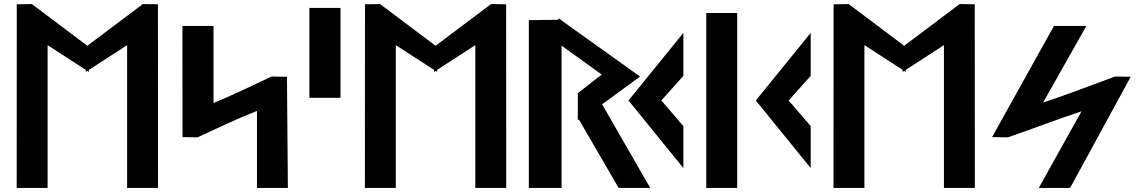

<svg xmlns="http://www.w3.org/2000/svg" viewBox="-20 -924 5621 944"><path d="M401.8 -570.5 409.5 -575.5 417.2 -570.5 417.2 -580.5 605 -702.1V0H757L756.5 -902.9L682.3 -904L409.5 -698.9L136.7 -904L62.5 -902.9L62 0H214V-702.1L401.8 -580.5Z M1654.1 -443V-885H1501.2V-443ZM877.4 -249.8 950.8 -248.7 952.4 -249.4C1047.5 -293.2 1140.6 -338.2 1243.4 -378.8V0H1395.4L1390.9 -546.6L1315.4 -547.7L1313.7 -546.9C1219.1 -503.1 1129.1 -458.2 1029.8 -417.6V-796.4H876.9Z M2113.8 -570.5 2121.5 -575.5 2129.2 -570.5 2129.2 -580.5 2317 -702.1V0H2469L2468.5 -902.9L2394.3 -904L2121.5 -698.9L1848.7 -904L1774.5 -902.9L1774 0H1926V-702.1L2113.8 -580.5Z M2940.4 -411.1 3127 -547.5 2741.1 -823.2V-827.1L2736.1 -827L2726.1 -834.6L2726.1 -826.9L2580.1 -824.9V0H2741.1V-699.6L2938.6 -557.3L2820.9 -466.1V-351.2L2818.6 -349.6L2820.9 -345.6V-332.4L2826.3 -336.3L3021.7 0H3176.9Z M3339.9 -97.6 3339.9 -304.2 3231.5 -430 3339.9 -550.9 3339.9 -762.4 3070.1 -430Z M3604.5 0V-860H3452.5V0Z M3965.9 -97.6 3965.9 -304.2 3857.5 -430 3965.9 -550.9 3965.9 -762.4 3696.1 -430Z M4417.8 -570.5 4425.5 -575.5 4433.2 -570.5 4433.2 -580.5 4621 -702.1V0H4773L4772.5 -902.9L4698.3 -904L4425.5 -698.9L4152.7 -904L4078.5 -902.9L4078 0H4230V-702.1L4417.8 -580.5Z M4857.7 -249.9 4935.2 -248.7 4936.6 -249.2C5062.2 -292.3 5176.3 -336.7 5297.4 -376.8L5087.4 0H5241.4L5539.3 -546.5L5461.8 -547.7L5460.4 -547.2C5343.8 -504.1 5229.2 -459.7 5108.4 -419.6L5321.3 -796.4H5161.9Z"/></svg>

Font: Stormning
Style: Bold
Weight: 400
Designer: Robert Jablonski, Mew Too
Foundry: Cannot Into Space Fonts
Version: Version 0.90